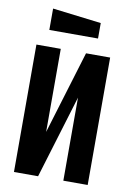

<svg xmlns="http://www.w3.org/2000/svg" viewBox="-83 -778 566 831"><g transform="rotate(10 200.0 -363.0)"><path d="M362 0H255V-365L144 0H38V-560H145V-195L256 -560H362ZM296 -632H82V-726L296 -700Z"/></g></svg>

Font: Tektur Condensed Medium
Style: Regular
Weight: 500
Width: 3
Designer: Adam Jagosz
Foundry: Adam Jagosz
Version: Version 1.005;gftools[0.9.30]